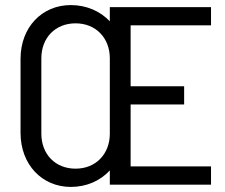

<svg xmlns="http://www.w3.org/2000/svg" viewBox="-20 -728 887 757"><path d="M259 9C321 9 375 -15 413 -56V0H812V-72H495V-316H706V-388H495V-628H812V-700H413V-644C375 -684 321 -708 259 -708C146 -708 61 -621 61 -496V-204C61 -79 146 9 259 9ZM143 -201V-498C143 -578 197 -636 278 -636C358 -636 413 -578 413 -498V-201C413 -121 358 -63 278 -63C197 -63 143 -121 143 -201Z"/></svg>

Font: Vanilla Cream Book
Style: Regular
Weight: 400
Designer: Jeremy Tribby, Jinavaṁso
Foundry: Tribby Type
Version: Version 1.422;Glyphs 3.1.2 (3151)